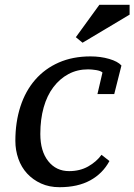

<svg xmlns="http://www.w3.org/2000/svg" viewBox="-20 -770 560 800"><path d="M436 -99 403 -125C389 -105.7 370.5 -89.5 347.5 -76.5C324.5 -63.5 298 -57 268 -57C232 -57 203 -70.8 181 -98.5C159 -126.2 148 -164 148 -212C148 -252.7 152.7 -289.5 162 -322.5C171.3 -355.5 184.8 -383.7 202.5 -407C220.2 -430.3 241.2 -448.5 265.5 -461.5C289.8 -474.5 317 -481 347 -481C357 -481 368.2 -480 380.5 -478C392.8 -476 401.7 -472.7 407 -468L386 -378H456L486 -497C476 -508.3 459 -517.5 435 -524.5C411 -531.5 385 -535 357 -535C307.7 -535 263.7 -526.5 225 -509.5C186.3 -492.5 153.5 -468.5 126.5 -437.5C99.5 -406.5 79 -369.3 65 -326C51 -282.7 44 -235 44 -183C44 -157 48.2 -132.2 56.5 -108.5C64.8 -84.8 77 -64.3 93 -47C109 -29.7 128.3 -15.8 151 -5.5C173.7 4.8 199.3 10 228 10C278.7 10 321.3 0.5 356 -18.5C390.7 -37.5 417.3 -64.3 436 -99ZM394 -750 296 -615 324 -592 520 -709V-750Z"/></svg>

Font: PT Serif Caption
Style: Italic
Weight: 400
Italic angle: -12°
Designer: A.Korolkova, O.Umpeleva, V.Yefimov
Foundry: ParaType Ltd
Version: Version 1.000W OFL